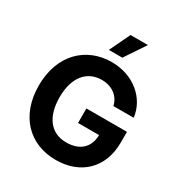

<svg xmlns="http://www.w3.org/2000/svg" viewBox="-217 -1107 1197 1271"><g transform="rotate(30 381.5 -472.0)"><path d="M394 10C580 10 710 -108 710 -306V-387H400V-276H561C559 -183 501 -125 396 -125C276 -125 209 -216 209 -364C209 -512 280 -602 395 -602C479 -602 533 -553 547 -490H702C686 -627 563 -737 393 -737C200 -737 51 -598 51 -362C51 -134 189 10 394 10ZM335 -797H438L543 -954H410Z"/></g></svg>

Font: Wafeq
Style: Bold
Weight: 700
Designer: Rasmus Andersson & Azza Alameddine
Foundry: Google & TypeTogether
Version: Version 3.000;FEAKit 1.0